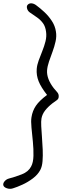

<svg xmlns="http://www.w3.org/2000/svg" viewBox="-24 -792 494 1171"><path d="M57 356Q38 363 18.5 356.5Q-1 350 -4 337Q-6 325 4.5 313Q15 301 30 297Q69 287 109.5 271Q150 255 166 223Q179 199 180 158.5Q181 118 176.5 72.5Q172 27 168 -13.5Q164 -54 168 -77Q174 -116 195 -147Q216 -178 263 -213Q226 -260 211.5 -296.5Q197 -333 200 -372Q202 -396 212 -423.5Q222 -451 234 -480.5Q246 -510 253.5 -540Q261 -570 257 -598Q253 -630 238.5 -650Q224 -670 203 -685Q182 -700 158 -716Q145 -725 141 -740.5Q137 -756 146 -764Q155 -773 169.5 -771.5Q184 -770 198 -759Q220 -743 246 -719Q272 -695 292 -664.5Q312 -634 317 -600Q322 -571 315 -539.5Q308 -508 296.5 -477Q285 -446 275 -417Q265 -388 263 -362Q260 -311 304 -254Q316 -240 325.5 -229Q335 -218 334 -203Q334 -189 322.5 -181Q311 -173 296 -162Q268 -140 251 -118Q234 -96 229 -70Q226 -53 227.5 -22.5Q229 8 232 45.5Q235 83 236.5 120.5Q238 158 235.5 190.5Q233 223 222 244Q207 273 176.5 296Q146 319 113 334Q80 349 57 356Z"/></svg>

Font: Edu VIC WA NT Beginner
Style: Regular
Weight: 400
Designer: Tina and Corey Anderson
Foundry: Google for Education
Version: Version 1.003